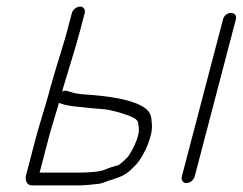

<svg xmlns="http://www.w3.org/2000/svg" viewBox="-20 -567 737 583"><path d="M657.4 -509 532.1 -31C529.4 -20.4 535.3 -11 545.9 -11C556.4 -11 568.4 -20.4 571.1 -31L696.4 -509C699.2 -519.6 691.9 -528 681.4 -528C670.8 -528 660.2 -519.6 657.4 -509ZM155.4 -242C157 -248 157 -248 158.8 -255C160.6 -254.3 162.1 -253.7 163.3 -253L176.2 -249C199.9 -243.1 223.4 -242.8 252.6 -239C276.1 -237 276.1 -237 299.6 -235C324.4 -231.8 377.5 -216.3 391 -206C395.9 -202 398.5 -199 398.6 -197C400.2 -188.2 403.5 -173.6 400.7 -163C397.7 -140.7 379.4 -105.6 368.3 -91C365.9 -87.8 344.2 -66.5 338 -65C326.8 -62.4 309.5 -56.8 298.6 -52C283 -45.1 247.7 -43 226.3 -43H100.3L127.5 -147C135.3 -176.7 146 -210.5 155.4 -242ZM224 -477 237.1 -527C239.9 -537.6 233.9 -547 223.3 -547C212.8 -547 200.9 -537.6 198.1 -527L185 -477C174.7 -437.7 163.2 -404.4 151.6 -365C142.5 -334 142.5 -334 133.4 -303C129.2 -287 129.2 -287 125.8 -274C122.5 -264 119.6 -254 116.9 -244C107.6 -212.7 96.2 -176.4 88.5 -147L59.4 -36C55.2 -19.7 60.7 -4 78 -4H216C235 -4 264.9 -6.7 281.4 -9C299.2 -12.4 306.3 -18.4 321.8 -22C344.9 -30.4 353.9 -31.5 374.8 -49C385.5 -59 393 -66.7 397.4 -72C418.6 -97.7 445.3 -156.1 441 -191C440 -213.9 437.9 -224.7 421.4 -238C389.9 -262.5 321 -273.2 266.3 -278C241.3 -280.2 215.6 -280.3 197.2 -287L183.3 -291C178.9 -292.3 174.1 -291.7 168.7 -289C170 -294 170 -294 171.9 -301C189.4 -360.4 208.5 -417.9 224 -477Z"/></svg>

Font: Just Breathe
Style: Obl5
Weight: 400
Foundry: Cannot Into Space Fonts
Version: Version 0.72